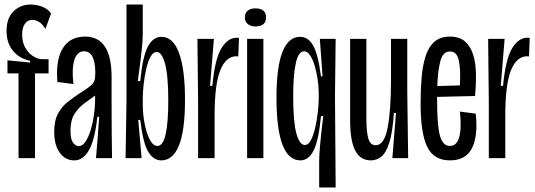

<svg xmlns="http://www.w3.org/2000/svg" viewBox="-20 -700 2369 850"><path d="M62 0V-375H13V-433L113 -423V-431Q67 -440 38 -474.5Q9 -509 9 -563Q9 -620 40 -650Q71 -680 116 -680Q141 -680 166.5 -670.5Q192 -661 206 -640L181 -572Q168 -594 152.5 -603Q137 -612 124 -612Q102 -612 90 -594.5Q78 -577 78 -548Q78 -513 92 -488.5Q106 -464 127 -451Q148 -438 168 -438H195V-375H135V0Z M309 10Q269 10 244.5 -24Q220 -58 220 -116Q220 -166 237 -197.5Q254 -229 280.5 -249.5Q307 -270 336 -289Q366 -308 380 -319.5Q394 -331 398 -343.5Q402 -356 402 -376Q402 -473 352 -473Q322 -473 309.5 -435.5Q297 -398 305 -328L234 -337Q226 -433 257.5 -485.5Q289 -538 357 -538Q474 -538 474 -359V-241Q474 -181 474.5 -120.5Q475 -60 476 0H405Q409 -46 412.5 -91.5Q416 -137 419 -183H411Q400 -81 374 -35.5Q348 10 309 10ZM328 -53Q345 -53 358.5 -73Q372 -93 381.5 -124.5Q391 -156 396 -191Q401 -226 401 -257V-277Q379 -261 353.5 -242.5Q328 -224 310 -196Q292 -168 292 -121Q292 -83 303.5 -68Q315 -53 328 -53Z M694 10Q659 10 636 -28.5Q613 -67 601 -169H592L607 0H536L540 -255V-680H612V-547Q612 -518 606 -465Q600 -412 590 -341H601Q611 -448 634 -492.5Q657 -537 695 -537Q746 -537 772.5 -465.5Q799 -394 799 -258Q799 -121 772 -55.5Q745 10 694 10ZM677 -54Q702 -54 713.5 -106.5Q725 -159 725 -253Q725 -367 710.5 -418.5Q696 -470 674 -470Q658 -470 646.5 -449Q635 -428 627.5 -395.5Q620 -363 616 -327Q612 -291 612 -262V-241Q612 -194 620.5 -151Q629 -108 643.5 -81Q658 -54 677 -54Z M857 0V-250L854 -528H927L910 -320H920Q931 -437 959.5 -485Q988 -533 1028 -533Q1035 -533 1038 -532L1035 -450Q1032 -451 1027 -451Q980 -451 955 -388.5Q930 -326 930 -189V0Z M1074 0V-528H1146V0ZM1110 -583Q1090 -583 1077 -593.5Q1064 -604 1064 -623Q1064 -643 1077 -653Q1090 -663 1110 -663Q1158 -663 1158 -623Q1158 -583 1110 -583Z M1393 130V13Q1393 -11 1397 -57Q1401 -103 1411 -186H1401Q1391 -80 1369 -35Q1347 10 1310 10Q1204 10 1204 -268Q1204 -537 1309 -537Q1344 -537 1366 -499Q1388 -461 1401 -362H1408L1396 -528H1466L1463 -276L1466 130ZM1330 -58Q1345 -58 1356.5 -80Q1368 -102 1375.5 -135Q1383 -168 1387 -203.5Q1391 -239 1391 -265V-287Q1391 -318 1386 -350.5Q1381 -383 1372.5 -411Q1364 -439 1352 -456Q1340 -473 1327 -473Q1301 -473 1289.5 -420.5Q1278 -368 1278 -275Q1278 -161 1292 -109.5Q1306 -58 1330 -58Z M1622 10Q1575 10 1552.5 -33.5Q1530 -77 1530 -169V-528H1602V-178Q1602 -114 1611 -85.5Q1620 -57 1643 -57Q1681 -57 1696 -134Q1711 -211 1711 -344V-528H1783V-291L1787 0H1717L1733 -200H1724Q1718 -114 1703.5 -68.5Q1689 -23 1668 -6.5Q1647 10 1622 10Z M1972 10Q1900 10 1871 -50.5Q1842 -111 1842 -242Q1842 -303 1846.5 -356.5Q1851 -410 1864 -451Q1877 -492 1903 -515Q1929 -538 1972 -538Q2014 -538 2038.5 -516.5Q2063 -495 2074.5 -458.5Q2086 -422 2087 -374.5Q2088 -327 2083 -275L1915 -271Q1915 -267 1915 -261Q1915 -145 1927.5 -99.5Q1940 -54 1972 -54Q2002 -54 2013 -93Q2024 -132 2016 -206L2086 -197Q2097 -100 2070 -45Q2043 10 1972 10ZM1972 -472Q1941 -473 1929.5 -429.5Q1918 -386 1916 -319L2016 -322Q2020 -393 2011 -433Q2002 -473 1972 -472Z M2144 0V-250L2141 -528H2214L2197 -320H2207Q2218 -437 2246.5 -485Q2275 -533 2315 -533Q2322 -533 2325 -532L2322 -450Q2319 -451 2314 -451Q2267 -451 2242 -388.5Q2217 -326 2217 -189V0Z"/></svg>

Font: Bricolage Grotesque 96pt Condensed Light
Style: Regular
Weight: 300
Width: 3
Designer: Mathieu Triay
Foundry: Atelier Triay
Version: Version 1.001; ttfautohint (v1.8.4.7-5d5b);gftools[0.9.33.de